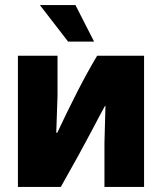

<svg xmlns="http://www.w3.org/2000/svg" viewBox="-20 -741 645 761"><path d="M51 0V-520H208V-361L203 -215H207Q246 -298 285.5 -375.5Q325 -453 365 -520H551V0H394V-175L398 -321H396Q383 -298 341 -218Q299 -138 221 0ZM250 -576 138 -721H279L353 -576Z"/></svg>

Font: Murecho
Style: Bold
Weight: 700
Designer: Neil Summerour
Foundry: Positype
Version: Version 1.010; ttfautohint (v1.8.3)